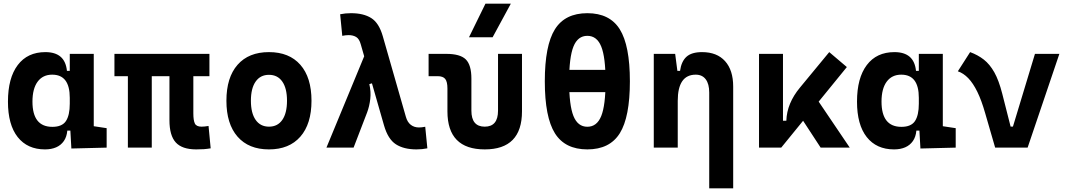

<svg xmlns="http://www.w3.org/2000/svg" viewBox="-20 -815 5899 1060"><path d="M228.5 9.8Q131.3 9.8 77.6 -58.3Q23.9 -126.5 23.9 -253.9Q23.9 -384.3 77.9 -455.8Q131.8 -527.3 230.5 -527.3Q284.7 -527.3 314.5 -501.7Q344.2 -476.1 349.6 -423.8H395.5L365.2 -274.9Q365.2 -338.9 341.1 -370.8Q316.9 -402.8 268.1 -402.8Q216.3 -402.8 187.7 -364Q159.2 -325.2 159.2 -253.9Q159.2 -114.7 269 -114.7Q322.8 -114.7 344 -146.7Q365.2 -178.7 365.2 -242.7V-267.1L400.4 -93.8H351.6Q348.6 -59.6 332.5 -36.4Q316.4 -13.2 290 -1.7Q263.7 9.8 228.5 9.8ZM374 4.9 365.2 -151.9V-254.4H497.6V-118.2L568.8 -107.4V0ZM365.2 -211.4V-517.6H497.6V-212.4Z M1063.5 9.8Q985.2 9.8 950.4 -28.6Q915.5 -66.9 915.5 -151.4V-517.6H1047.4V-189Q1047.4 -150.4 1055.8 -133.1Q1064.3 -115.7 1092.8 -115.7Q1101.1 -115.7 1110.2 -116.7Q1119.4 -117.7 1131.3 -119.6L1143.1 3.9Q1122.6 7.3 1106 8.5Q1089.4 9.8 1063.5 9.8ZM686 0V-517.6H817.9V0ZM611.8 -394.5V-517.6H1136.2V-394.5Z M1464.8 9.8Q1353 9.8 1291.5 -60.5Q1230 -130.9 1230 -258.8Q1230 -387.2 1291.5 -457.3Q1353 -527.3 1464.8 -527.3Q1576.7 -527.3 1638.2 -457.3Q1699.7 -387.2 1699.7 -258.8Q1699.7 -130.9 1638.2 -60.5Q1576.7 9.8 1464.8 9.8ZM1465.1 -115.7Q1512.7 -115.7 1538.6 -153.1Q1564.5 -190.5 1564.5 -258.9Q1564.5 -327.6 1538.5 -364.7Q1512.6 -401.9 1464.8 -401.9Q1417.5 -401.9 1391.4 -364.7Q1365.2 -327.5 1365.2 -258.8Q1365.2 -190.4 1391.4 -153.1Q1417.5 -115.7 1465.1 -115.7Z M2279.3 9.8Q2209.5 9.8 2165.8 -18.3Q2122.1 -46.4 2100.1 -122.6L1971.7 -570.3Q1963.4 -600.6 1946.3 -610.8Q1929.2 -621.1 1904.3 -621.1Q1889.2 -621.1 1869.6 -617.2L1857.9 -736.3Q1886.7 -742.2 1918 -742.2Q1986.8 -742.2 2029.5 -715.3Q2072.3 -688.5 2093.3 -615.2L2220.7 -170.4Q2229 -140.6 2247.8 -126Q2266.6 -111.3 2293 -111.3Q2308.1 -111.3 2327.6 -115.2L2339.4 3.9Q2310.5 9.8 2279.3 9.8ZM1782.2 0 1994.1 -512.7 2085 -370.6 2019 -350.6Q2028.8 -308.6 2024.2 -268.3Q2019.5 -228 2006.8 -194.3L1932.1 0Z M2656.3 9.8Q2450.2 9.8 2450.2 -200.2V-326.2Q2450.2 -363.8 2438 -379.2Q2425.8 -394.5 2395.5 -394.5H2346.2V-517.6H2443.8Q2520.5 -517.6 2551.5 -487.1Q2582.5 -456.5 2582.5 -380.9V-204.1Q2582.5 -115.7 2656.2 -115.7Q2729.5 -115.7 2729.5 -204.1V-517.6H2861.8V-200.2Q2861.8 9.8 2656.3 9.8ZM2569.3 -609.4 2660.2 -794.9H2800.3L2699.7 -609.4Z M3222.7 9.8Q3099.2 9.8 3043.5 -79.3Q2987.8 -168.5 2987.8 -366.2Q2987.8 -564 3043.5 -653.1Q3099.2 -742.2 3222.7 -742.2Q3346.2 -742.2 3401.8 -653.1Q3457.5 -564 3457.5 -366.2Q3457.5 -168.5 3401.8 -79.3Q3346.2 9.8 3222.7 9.8ZM3222.7 -115.2Q3275.6 -115.2 3299.4 -174.6Q3323.2 -233.9 3323.2 -366.2Q3323.2 -498.5 3299.4 -557.9Q3275.6 -617.2 3222.7 -617.2Q3169.7 -617.2 3145.9 -557.9Q3122.1 -498.5 3122.1 -366.2Q3122.1 -233.9 3145.9 -174.6Q3169.7 -115.2 3222.7 -115.2ZM3023.4 -306.2V-429.2H3434.1V-306.2Z M3895.5 224.6V-304.2Q3895.5 -351.6 3876.2 -377.2Q3856.9 -402.8 3821.1 -402.8Q3721.7 -402.8 3721.7 -258.3L3691.4 -423.8H3734.4Q3741.7 -476.1 3770 -501.7Q3798.3 -527.3 3856 -527.3Q3938 -527.3 3982.9 -477.5Q4027.8 -427.7 4027.8 -336.9V224.6ZM3589.4 0V-517.6H3707.5L3721.7 -408.2V0Z M4293 0 4274.4 -148.4H4321.3Q4322.8 -197.3 4341.8 -242.9Q4360.8 -288.6 4396.5 -331.5L4558.1 -527.3L4655.3 -444.8ZM4170.4 0V-517.6H4302.7V-52.2L4293 0ZM4510.7 0 4361.3 -228.5 4470.7 -296.9 4671.4 0Z M4916 9.8Q4818.8 9.8 4765.1 -58.3Q4711.4 -126.5 4711.4 -253.9Q4711.4 -384.3 4765.4 -455.8Q4819.3 -527.3 4918 -527.3Q4972.2 -527.3 5002 -501.7Q5031.7 -476.1 5037.1 -423.8H5083L5052.7 -274.9Q5052.7 -338.9 5028.6 -370.8Q5004.4 -402.8 4955.6 -402.8Q4903.8 -402.8 4875.2 -364Q4846.7 -325.2 4846.7 -253.9Q4846.7 -114.7 4956.5 -114.7Q5010.3 -114.7 5031.5 -146.7Q5052.7 -178.7 5052.7 -242.7V-267.1L5087.9 -93.8H5039.1Q5036.1 -59.6 5020 -36.4Q5003.9 -13.2 4977.5 -1.7Q4951.2 9.8 4916 9.8ZM5061.5 4.9 5052.7 -151.9V-254.4H5185.1V-118.2L5256.3 -107.4V0ZM5052.7 -211.4V-517.6H5185.1V-212.4Z M5474.1 0 5555.7 -116.2H5572.3L5693.8 -517.6H5828.6L5653.3 0ZM5474.1 0 5418.9 -190.4Q5398.9 -260.7 5375.7 -308.1Q5352.5 -355.5 5325.7 -383.3Q5298.8 -411.1 5268.1 -421.4L5335.9 -527.3Q5378.4 -511.7 5411.4 -486.1Q5444.3 -460.4 5469.5 -415.8Q5494.6 -371.1 5513.2 -297.9L5579.1 -38.6Z"/></svg>

Font: Cascadia Code
Style: Regular
Weight: 400
Monospace: yes
Designer: Aaron Bell
Foundry: Saja Typeworks
Version: Version 2106.017